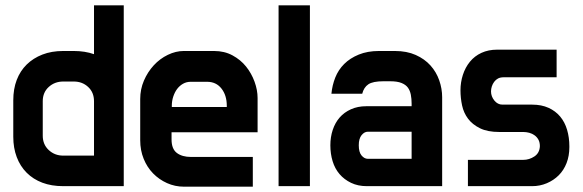

<svg xmlns="http://www.w3.org/2000/svg" viewBox="-20 -701 2196 723"><path d="M218 0Q174 0 139.5 -13Q105 -26 80.5 -50.5Q56 -75 43 -109.5Q30 -144 30 -186V-323Q30 -366 43 -400Q56 -434 80.5 -458Q105 -482 139.5 -495.5Q174 -509 218 -509H258Q300 -509 334 -497V-681H446V0ZM334 -115V-320Q334 -353 312 -373.5Q290 -394 258 -394H218Q186 -394 163.5 -373.5Q141 -353 141 -320V-190Q141 -157 163.5 -136Q186 -115 218 -115Z M508 -328Q508 -365 522 -397.5Q536 -430 559 -455Q582 -480 612 -494.5Q642 -509 672 -509H786Q825 -509 855.5 -492.5Q886 -476 906.5 -450.5Q927 -425 938.5 -393.5Q950 -362 950 -332V-203H626V-176Q626 -140 646 -125Q666 -110 699 -110H932V2H673Q639 2 609 -11.5Q579 -25 556.5 -48Q534 -71 521 -103Q508 -135 508 -173ZM627 -298H834V-303Q834 -342 814 -367.5Q794 -393 760 -393H698Q682 -393 669 -385.5Q656 -378 647 -366Q638 -354 632.5 -337.5Q627 -321 627 -303Z M1029 -681H1147V0H1029Z M1228 -348Q1231 -380 1242.5 -409Q1254 -438 1276 -460Q1298 -482 1331 -495.5Q1364 -509 1407 -509H1467Q1512 -509 1545.5 -494Q1579 -479 1601 -454.5Q1623 -430 1634 -398.5Q1645 -367 1645 -335V0H1361Q1328 0 1302 -12.5Q1276 -25 1258.5 -45.5Q1241 -66 1232.5 -94Q1224 -122 1224 -154Q1224 -185 1233 -212Q1242 -239 1259 -258.5Q1276 -278 1301.5 -289.5Q1327 -301 1359 -301H1530V-311Q1530 -329 1527 -344.5Q1524 -360 1516 -371Q1508 -382 1492 -388.5Q1476 -395 1449 -395H1424Q1384 -395 1367 -383.5Q1350 -372 1344 -348ZM1331 -154Q1331 -128 1341.5 -115.5Q1352 -103 1365 -103H1530V-205H1365Q1352 -205 1341.5 -192Q1331 -179 1331 -154Z M2076 -410H1877Q1864 -410 1855.5 -405.5Q1847 -401 1841 -393Q1835 -385 1832 -375.5Q1829 -366 1829 -357Q1829 -338 1841.5 -322.5Q1854 -307 1872 -307H1984Q2019 -307 2045.5 -295Q2072 -283 2089.5 -262Q2107 -241 2115.5 -212Q2124 -183 2124 -150V-147Q2124 -114 2113.5 -87Q2103 -60 2084 -41Q2065 -22 2039 -11Q2013 0 1984 0H1742V-99H1950Q1973 -99 1992.5 -112Q2012 -125 2013 -151V-150Q2013 -165 2007.5 -175Q2002 -185 1993 -191.5Q1984 -198 1973 -201Q1962 -204 1950 -204H1860Q1816 -204 1787.5 -218Q1759 -232 1742.5 -254Q1726 -276 1720 -304Q1714 -332 1714 -361Q1714 -391 1723 -419Q1732 -447 1749.5 -468.5Q1767 -490 1793 -502Q1819 -514 1852 -514H2076Z"/></svg>

Font: Do Hyeon
Style: Regular
Weight: 400
Version: Version 1.001